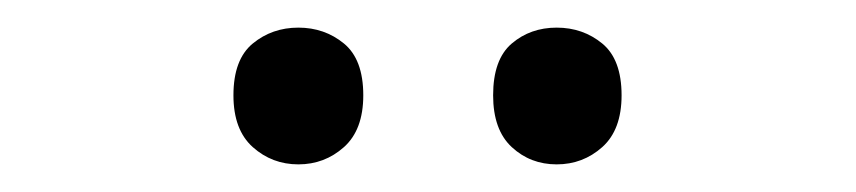

<svg xmlns="http://www.w3.org/2000/svg" viewBox="-20 -750 620 139"><path d="M149 -681Q149 -707 163 -718.5Q177 -730 196 -730Q215 -730 229 -718.5Q243 -707 243 -681Q243 -656 229 -643.5Q215 -631 196 -631Q177 -631 163 -643.5Q149 -656 149 -681ZM337 -681Q337 -707 350.5 -718.5Q364 -730 383 -730Q402 -730 416 -718.5Q430 -707 430 -681Q430 -656 416 -643.5Q402 -631 383 -631Q364 -631 350.5 -643.5Q337 -656 337 -681Z"/></svg>

Font: Noto Sans Lao
Style: Regular
Weight: 400
Designer: Monotype Design Team
Foundry: Monotype Imaging Inc.
Version: Version 2.003; ttfautohint (v1.8.4.7-5d5b)